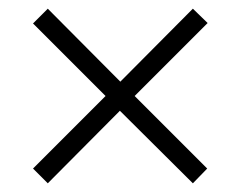

<svg xmlns="http://www.w3.org/2000/svg" viewBox="-20 -547 554 442"><path d="M56 -159 90 -125 256 -292 424 -125 457 -159 290 -326 458 -494 424 -527 257 -359 90 -527 56 -493 223 -326Z"/></svg>

Font: Noto Sans Telugu SemiCondensed Light
Style: Regular
Weight: 300
Width: 4
Designer: Jelle Bosma - Monotype Design Team
Foundry: Monotype Imaging Inc.
Version: Version 2.005